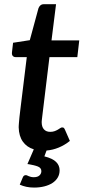

<svg xmlns="http://www.w3.org/2000/svg" viewBox="-20 -690 401 889"><path d="M66.5 -100.5Q66.5 -104 66.8 -108.8Q67 -113.5 67.8 -122.5Q68.5 -131.5 70 -146.5Q71.5 -161.5 74.5 -185L104 -425.5H52.5Q44 -425.5 39 -431.2Q34 -437 35.5 -448.5L40.5 -492L118 -504L158 -651.5Q161 -660 167.2 -665.2Q173.5 -670.5 182.5 -670.5H239.5L218.5 -503H347L338 -425.5H209L180.5 -191Q178 -170.5 176.5 -158.2Q175 -146 174.2 -138.8Q173.5 -131.5 173.2 -128.8Q173 -126 173 -124.5Q173 -102.5 183.5 -91Q194 -79.5 212.5 -79.5Q224.5 -79.5 233 -82.8Q241.5 -86 248 -89.8Q254.5 -93.5 259 -96.8Q263.5 -100 267.5 -100Q273 -100 275.5 -97.8Q278 -95.5 280.5 -90L303.5 -37.5Q280 -18.5 252.5 -7Q225 4.5 195.5 7L185.5 34Q223.5 43.5 239.8 59.8Q256 76 256 98.5Q256 117.5 247.2 132.2Q238.5 147 222.8 157.2Q207 167.5 185.2 173Q163.5 178.5 137.5 178.5Q118.5 178.5 102.2 175Q86 171.5 71.5 165L85.5 131.5Q89.5 121 99.5 121Q102.5 121 105.8 122.5Q109 124 113.2 125.8Q117.5 127.5 123 129Q128.5 130.5 136.5 130.5Q154 130.5 162.8 122.2Q171.5 114 171.5 102.5Q171.5 87.5 155.5 81Q139.5 74.5 107 69.5L136.5 1.5Q104 -8.5 85.8 -34.2Q67.5 -60 66.5 -100.5Z"/></svg>

Font: Lato SemiBold
Style: Italic
Weight: 600
Italic angle: -7°
Designer: Lukasz Dziedzic with Adam Twardoch and Botio Nikoltchev
Foundry: tyPoland Lukasz Dziedzic
Version: Version 2.015; 2015-08-06; http://www.latofonts.com/